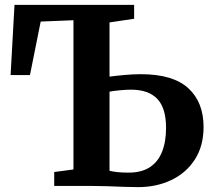

<svg xmlns="http://www.w3.org/2000/svg" viewBox="-20 -763 876 788"><path d="M546.5 5Q520 5 487.2 3.8Q454.5 2.5 419.5 1.2Q384.5 0 348.5 0H202.5V-57L281.5 -67.5V-680L147 -674.5L103 -455H23.5L39.5 -743H530.5V-686L429.5 -671V-448.5Q455 -452 490.2 -455.2Q525.5 -458.5 558 -458.5Q690 -458.5 752.8 -401Q815.5 -343.5 815.5 -242Q815.5 -164 779.8 -108.5Q744 -53 683 -24Q622 5 546.5 5ZM507.5 -54.5Q560.5 -54.5 594.5 -76.5Q628.5 -98.5 645 -139.8Q661.5 -181 661.5 -238.5Q661.5 -319.5 625.5 -357.2Q589.5 -395 517.5 -395Q497 -395 472 -392.5Q447 -390 429.5 -387V-62Q443.5 -58.5 463.2 -56.5Q483 -54.5 507.5 -54.5Z"/></svg>

Font: Merriweather 28pt
Style: Bold
Weight: 700
Version: Version 2.100